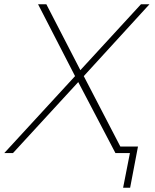

<svg xmlns="http://www.w3.org/2000/svg" viewBox="-42 -720 730 903"><path d="M137 -700H176L336 -390L621 -700H661L352 -362L540 0H501L326 -334L19 0H-22L311 -362ZM537 163 569 0H501L506 -31H607L570 163Z"/></svg>

Font: Montserrat ExtraLight
Style: Italic
Weight: 200
Italic angle: -11.3°
Designer: Julieta Ulanovsky
Foundry: Julieta Ulanovsky
Version: Version 9.000; ttfautohint (v1.8.4.7-5d5b)